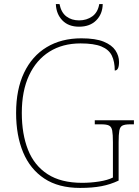

<svg xmlns="http://www.w3.org/2000/svg" viewBox="-20 -912 684 942"><path d="M373 10Q267 10 197.5 -36Q128 -82 93.5 -164.5Q59 -247 59 -358Q59 -473 98 -555Q137 -637 209 -680.5Q281 -724 379 -724Q449 -724 489 -707.5Q529 -691 546.5 -664.5Q564 -638 564 -608Q564 -566 543 -566Q543 -610 528.5 -639.5Q514 -669 477.5 -684Q441 -699 375 -699Q287 -699 222.5 -658.5Q158 -618 122.5 -542Q87 -466 87 -358Q87 -254 117.5 -177Q148 -100 213.5 -57.5Q279 -15 383 -15Q425 -15 466.5 -21.5Q508 -28 534 -41V-214Q534 -253 530.5 -271.5Q527 -290 515 -296Q503 -302 478 -302H445V-322H637V-302H618Q593 -302 581 -296Q569 -290 565.5 -271.5Q562 -253 562 -214V-26Q522 -7 477.5 1.5Q433 10 373 10ZM368 -781Q316 -781 286 -812Q256 -843 254 -892H272Q280 -851 305.5 -831.5Q331 -812 368 -812Q405 -812 432.5 -831.5Q460 -851 467 -892H484Q483 -843 452 -812Q421 -781 368 -781Z"/></svg>

Font: Noto Serif Telugu Thin
Style: Regular
Weight: 100
Designer: Jelle Bosma - Monotype Design Team
Foundry: Monotype Imaging Inc.
Version: Version 2.005; ttfautohint (v1.8.4.7-5d5b)